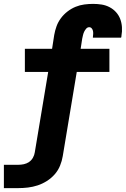

<svg xmlns="http://www.w3.org/2000/svg" viewBox="-27 -763 648 988"><path d="M-7 205V85H67Q81 85 95.5 82Q110 79 122.5 70.5Q135 62 142.5 48.5Q150 35 152 21L221 -393H101V-512H241L252 -583Q256 -606 264 -628Q272 -650 286.5 -669.5Q301 -689 320.5 -704Q340 -719 362 -728Q384 -737 407 -740Q430 -743 452 -743Q475 -743 496.5 -739.5Q518 -736 537 -726Q556 -716 570 -700.5Q584 -685 591.5 -665.5Q599 -646 600.5 -623.5Q602 -601 598 -579Q598 -576 597.5 -573.5Q597 -571 596 -569H451Q451 -570 451 -570.5Q451 -571 451 -572Q452 -580 452.5 -588Q453 -596 451.5 -603.5Q450 -611 445 -617Q440 -623 432 -623Q423 -623 416.5 -615.5Q410 -608 406 -599.5Q402 -591 400 -582Q398 -573 396 -564L388 -512H536V-393H368L296 40Q292 65 282 89.5Q272 114 254.5 134Q237 154 214 168.5Q191 183 166.5 191Q142 199 117 202Q92 205 67 205Z"/></svg>

Font: Iosevka Curly Slab HvExObl
Style: Regular
Weight: 900
Width: 7
Italic angle: -9°
Monospace: yes
Designer: Belleve Invis
Foundry: Belleve Invis
Version: Version 11.1.0; ttfautohint (v1.8.3)